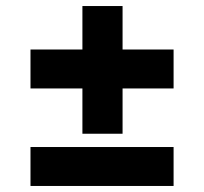

<svg xmlns="http://www.w3.org/2000/svg" viewBox="-20 -616 676 636"><path d="M81 -323H253V-173H386V-323H555V-452H386V-596H253V-452H81ZM81 0H555V-129H81Z"/></svg>

Font: Geom Black
Style: Bold
Weight: 900
Version: Version 1.102